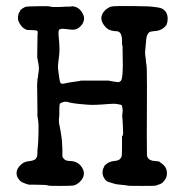

<svg xmlns="http://www.w3.org/2000/svg" viewBox="-20 -588 587 631"><path d="M422 -568Q422 -568 469 -567Q504 -564 512 -560Q531 -550 531 -527Q531 -516 528 -508.5Q525 -501 514.5 -494Q504 -487 490 -486Q476 -485 472 -483Q462 -477 460.5 -457.5Q459 -438 457.5 -425.5Q456 -413 457.5 -405Q459 -397 459.5 -388Q460 -379 461 -377Q463 -370 463 -306Q462 -88 463 -78Q465 -61 487 -59Q503 -58 504 -56.5Q505 -55 510 -52Q526 -41 528 -26Q530 -11 525 -2Q520 7 514.5 12Q509 17 492 22Q491 23 450 23Q399 23 399 22Q399 21 380 19.5Q361 18 353 15Q345 12 337 10Q329 8 324 0Q314 -14 318 -29Q318 -31 318 -31.5Q318 -32 320.5 -36.5Q323 -41 322.5 -41.5Q322 -42 324 -44Q337 -57 353 -58.5Q369 -60 374 -65Q379 -70 380 -75.5Q381 -81 381 -110Q381 -139 381 -140Q385 -142 384.5 -155Q384 -168 383.5 -181.5Q383 -195 382 -201Q381 -207 382.5 -216Q384 -225 382.5 -232Q381 -239 381 -239.5Q381 -240 380 -242Q379 -244 365.5 -246Q352 -248 334 -246Q287 -242 267.5 -244Q248 -246 244.5 -246Q241 -246 234 -247Q227 -248 219.5 -249Q212 -250 204 -252.5Q196 -255 187.5 -252.5Q179 -250 177 -247Q175 -244 175 -229.5Q175 -215 175 -209Q172 -191 175.5 -175.5Q179 -160 181 -145Q183 -130 183.5 -126.5Q184 -123 185 -98V-73Q192 -59 208 -59Q239 -59 252 -33Q263 -11 242 10Q230 21 219 22Q208 23 176 23Q140 23 139 22Q136 19 96 19H75Q50 12 45 5Q40 -2 39.5 -2Q39 -2 38 -4Q26 -30 54 -51Q62 -57 76.5 -58.5Q91 -60 97 -65.5Q103 -71 103 -85.5Q103 -100 103.5 -100Q104 -100 104.5 -109Q105 -118 105.5 -120.5Q106 -123 106.5 -152Q107 -181 106 -186Q105 -191 104.5 -197.5Q104 -204 103.5 -203.5Q103 -203 103 -206Q103 -212 103 -229Q103 -246 102.5 -272Q102 -298 102 -307.5Q102 -317 103 -322Q103 -332 104 -332Q105 -332 105 -337.5Q105 -343 105.5 -343Q106 -343 106.5 -349.5Q107 -356 107.5 -357.5Q108 -359 108 -362.5Q108 -366 107.5 -368.5Q107 -371 106.5 -377Q106 -383 105 -384L103 -397Q102 -394 102.5 -420.5Q103 -447 103 -452Q103 -478 104 -480L103 -486Q100 -489 87 -489Q74 -489 70 -489.5Q66 -490 66 -490.5Q66 -491 64 -492Q55 -495 47 -507Q39 -519 39 -527Q39 -535 40 -537.5Q41 -540 40.5 -541.5Q40 -543 43.5 -547.5Q47 -552 46 -552Q45 -554 53 -559.5Q61 -565 65.5 -566Q70 -567 104 -567.5Q138 -568 138.5 -567.5Q139 -567 144.5 -566.5Q150 -566 154 -565H176L193 -566Q215 -566 215 -567Q215 -568 221 -567Q242 -564 253 -541Q263 -520 243 -500Q232 -489 215.5 -490.5Q199 -492 193 -493Q176 -495 173.5 -488.5Q171 -482 173 -466Q177 -427 174.5 -407Q172 -387 171.5 -383Q171 -379 170.5 -372Q170 -365 171.5 -356Q173 -347 174.5 -334Q176 -321 178.5 -316Q181 -311 191.5 -313.5Q202 -316 205.5 -316.5Q209 -317 218 -318.5Q227 -320 236 -321Q245 -322 245 -323H339Q339 -322 347.5 -321Q356 -320 360 -319Q373 -317 373 -319Q373 -321 375 -321Q386 -321 383 -416Q383 -439 382 -439Q381 -439 381 -454Q381 -481 367 -485Q366 -485 355 -486Q337 -488 328 -498Q299 -528 326 -555Q333 -561 340 -564.5Q347 -568 370 -568Q393 -568 406 -568Q419 -568 422 -568Z"/></svg>

Font: TT2020 Style E
Style: Regular
Weight: 400
Version: Version 00.2